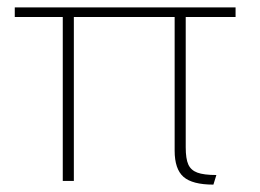

<svg xmlns="http://www.w3.org/2000/svg" viewBox="-20 -490 704 520"><path d="M483 -444V-91Q483 -60 490 -44.5Q497 -29 514.5 -22.5Q532 -16 566 -16L558 10Q501 10 477 -11Q453 -32 453 -82V-444H180V0H150V-444H20V-470H618V-444Z"/></svg>

Font: KoHo ExtraLight
Style: Regular
Weight: 275
Version: Version 1.000; ttfautohint (v1.6)